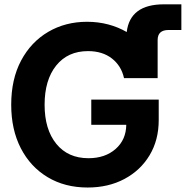

<svg xmlns="http://www.w3.org/2000/svg" viewBox="-20 -838 842 870"><path d="M377 11.7Q273.9 11.7 195.8 -35.2Q117.7 -82 74.2 -166.5Q30.8 -251 30.8 -363.3Q30.8 -479.5 75.7 -563.7Q120.6 -647.9 198.5 -693.6Q276.4 -739.3 374.5 -739.3Q424.8 -739.3 470.2 -727.3Q515.6 -715.3 554.2 -692.9Q569.3 -818.4 722.7 -818.4H801.8V-702.1H743.7Q694.3 -702.1 694.3 -656.7V-483.9H542Q529.8 -539.6 487.1 -573Q444.3 -606.4 378.9 -606.4Q287.1 -606.4 234.6 -541Q182.1 -475.6 182.1 -363.3Q182.1 -251.5 235.1 -186.3Q288.1 -121.1 380.9 -121.1Q456.1 -121.1 503.7 -162.8Q551.3 -204.6 552.2 -272.5H393.6V-386.7H699.2V-293.9Q699.2 -203.6 658 -134.8Q616.7 -65.9 543.9 -27.1Q471.2 11.7 377 11.7Z"/></svg>

Font: Inter Display
Style: Bold
Weight: 700
Designer: Rasmus Andersson
Foundry: rsms
Version: Version 4.001;git-9221beed3